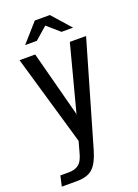

<svg xmlns="http://www.w3.org/2000/svg" viewBox="-163 -688 665 922"><g transform="rotate(-20 169.0 -227.0)"><path d="M-13 170 -1 117H43Q75 117 94.5 101Q114 85 125 38L138 -9L4 -470H84L172 -135L173 -115H172L173 -135L261 -470H344L190 61Q173 119 146 144.5Q119 170 64 170ZM54 -529 138 -624H215L299 -529H240L177 -584L114 -529Z"/></g></svg>

Font: Smooch Sans Thin SemiBold
Style: Regular
Weight: 600
Version: Version 1.010